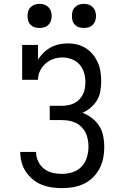

<svg xmlns="http://www.w3.org/2000/svg" viewBox="-20 -968 640 996"><path d="M302 8Q275 8 248 4Q221 0 196 -10Q171 -20 150 -37.5Q129 -55 114 -77.5Q99 -100 92 -126.5Q85 -153 85 -180H167Q167 -155 178 -131.5Q189 -108 208.5 -92.5Q228 -77 252.5 -71.5Q277 -66 302 -66Q330 -66 357.5 -75Q385 -84 404 -104.5Q423 -125 431 -152.5Q439 -180 439 -208Q439 -226 435.5 -244.5Q432 -263 424 -279.5Q416 -296 402.5 -309.5Q389 -323 372 -331Q355 -339 337 -342Q319 -345 300 -345H238V-419H300Q316 -419 332.5 -422Q349 -425 364 -432Q379 -439 390.5 -451Q402 -463 409.5 -477.5Q417 -492 420 -508.5Q423 -525 423 -542Q423 -566 416 -590.5Q409 -615 392.5 -633.5Q376 -652 352 -661Q328 -670 304 -670Q280 -670 257 -662Q234 -654 216 -638Q198 -622 187.5 -600Q177 -578 177 -554H95V-735H177V-659Q190 -679 206.5 -695Q223 -711 243.5 -722Q264 -733 286.5 -738Q309 -743 332 -743Q357 -743 381 -737Q405 -731 426 -717.5Q447 -704 462.5 -684.5Q478 -665 488 -642Q498 -619 501.5 -594.5Q505 -570 505 -545Q505 -520 500.5 -494.5Q496 -469 483 -447.5Q470 -426 450.5 -409.5Q431 -393 408 -383Q434 -373 457 -355.5Q480 -338 495 -314Q510 -290 515.5 -262Q521 -234 521 -206Q521 -177 515.5 -148.5Q510 -120 496.5 -94Q483 -68 462 -47.5Q441 -27 415 -14.5Q389 -2 360 3Q331 8 302 8ZM415 -823Q402 -823 390 -826.5Q378 -830 369 -839Q360 -848 356.5 -860Q353 -872 353 -885Q353 -898 356.5 -910Q360 -922 369 -931Q378 -940 390 -944Q402 -948 415 -948Q428 -948 440 -944Q452 -940 461 -931Q470 -922 474 -910Q478 -898 478 -885Q478 -872 474 -860Q470 -848 461 -839Q452 -830 440 -826.5Q428 -823 415 -823ZM185 -823Q172 -823 160 -826.5Q148 -830 139 -839Q130 -848 126.5 -860Q123 -872 123 -885Q123 -898 126.5 -910Q130 -922 139 -931Q148 -940 160 -944Q172 -948 185 -948Q198 -948 210 -944Q222 -940 231 -931Q240 -922 244 -910Q248 -898 248 -885Q248 -872 244 -860Q240 -848 231 -839Q222 -830 210 -826.5Q198 -823 185 -823Z"/></svg>

Font: Iosevka Plex Etoile
Style: Regular
Weight: 400
Designer: Belleve Invis
Foundry: Belleve Invis
Version: Version 25.1.1; ttfautohint (v1.8.4)